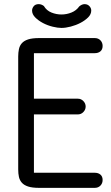

<svg xmlns="http://www.w3.org/2000/svg" viewBox="-20 -908 536 928"><path d="M277 -838Q302 -838 325.5 -847.5Q349 -857 363 -877Q376 -888 389 -888Q403 -888 412 -878.5Q421 -869 421 -857Q421 -839 406 -824Q391 -809 369 -797.5Q347 -786 322 -779.5Q297 -773 277 -773Q259 -773 234.5 -779Q210 -785 188 -796.5Q166 -808 150.5 -823.5Q135 -839 135 -857Q135 -868 143 -878Q151 -888 167 -888Q180 -888 192 -879Q205 -857 228.5 -847.5Q252 -838 277 -838ZM438 0Q455 0 465.5 -11Q476 -22 476 -38Q476 -55 465.5 -64Q455 -73 438 -73H144V-355H356Q372 -355 383 -366.5Q394 -378 394 -393Q394 -408 383 -419.5Q372 -431 356 -431H144V-651H438Q455 -651 465.5 -660Q476 -669 476 -686Q476 -702 465.5 -713Q455 -724 438 -724H169Q136 -724 116 -717.5Q96 -711 85.5 -699Q75 -687 71.5 -670.5Q68 -654 68 -635V-89Q68 -69 71.5 -53Q75 -37 85.5 -25Q96 -13 116 -6.5Q136 0 169 0Z"/></svg>

Font: VDS Compensated
Style: Light
Weight: 300
Designer: artmaker
Foundry: artmaker
Version: Version 1.000 2012 initial release